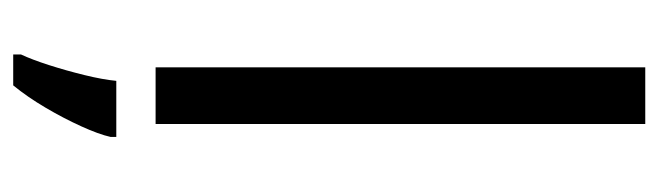

<svg xmlns="http://www.w3.org/2000/svg" viewBox="-382 -418 1021 298"><g transform="rotate(90 129.0 -269.5)"><path d="M173 0H85V-760H173ZM193 70Q189 88 176.5 115.5Q164 143 147.5 171Q131 199 113 221H65V209Q73 192 81.5 165.5Q90 139 97 110.5Q104 82 106 61H193Z"/></g></svg>

Font: Noto Sans Myanmar UI
Style: Regular
Weight: 400
Designer: Monotype Design Team
Foundry: Monotype Imaging Inc.
Version: Version 2.103; ttfautohint (v1.8.4.7-5d5b)